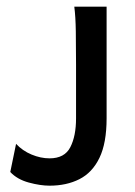

<svg xmlns="http://www.w3.org/2000/svg" viewBox="-20 -555 409 583"><path d="M130.4 8.8Q102.5 8.8 67.4 -0.7Q32.2 -10.3 11.2 -32.7L28.8 -118.2Q48.3 -97.2 75.9 -85.7Q103.5 -74.2 130.4 -74.2Q176.3 -74.2 193.6 -108.2Q210.9 -142.1 210.9 -195.3V-358.9Q210.9 -412.6 210.2 -459Q209.5 -505.4 205.6 -534.7H303.7Q303.7 -529.8 303.7 -499.3Q303.7 -468.8 303.7 -425Q303.7 -381.3 303.7 -335Q303.7 -288.6 303.7 -251Q303.7 -213.4 303.7 -195.8Q303.7 -120.6 282 -75.7Q260.3 -30.8 221.2 -11Q182.1 8.8 130.4 8.8Z"/></svg>

Font: Harmattan SemiBold
Style: Regular
Weight: 600
Designer: George W. Nuss III and SIL International
Foundry: SIL International
Version: Version 4.000